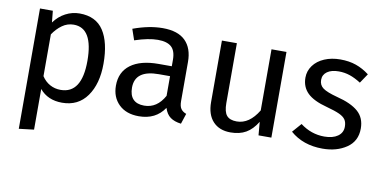

<svg xmlns="http://www.w3.org/2000/svg" viewBox="-72 -745 2311 1163"><g transform="rotate(10 1083.5 -163.0)"><path d="M529 -264Q529 -140 475 -64Q421 12 322 12Q234 12 184 -48V202L92 213V-527H171L178 -456Q207 -496 248 -517.5Q289 -539 334 -539Q435 -539 482 -467Q529 -395 529 -264ZM430 -264Q430 -466 311 -466Q272 -466 240 -443Q208 -420 184 -384V-127Q204 -96 234 -79.5Q264 -63 300 -63Q430 -63 430 -264Z M1075 -52 1054 12Q1013 7 988 -11Q963 -29 951 -67Q898 12 794 12Q716 12 671 -32Q626 -76 626 -147Q626 -231 686.5 -276Q747 -321 858 -321H939V-360Q939 -416 912 -440Q885 -464 829 -464Q771 -464 687 -436L664 -503Q762 -539 846 -539Q939 -539 985 -493.5Q1031 -448 1031 -364V-123Q1031 -91 1042 -75.5Q1053 -60 1075 -52ZM939 -139V-260H870Q724 -260 724 -152Q724 -105 747 -81Q770 -57 815 -57Q894 -57 939 -139Z M1608 0H1529L1522 -82Q1492 -33 1453 -10.5Q1414 12 1358 12Q1289 12 1250 -30Q1211 -72 1211 -149V-527H1303V-159Q1303 -105 1322 -82.5Q1341 -60 1384 -60Q1461 -60 1516 -151V-527H1608Z M2117 -479 2078 -421Q2042 -444 2009.5 -455Q1977 -466 1941 -466Q1896 -466 1870 -447.5Q1844 -429 1844 -397Q1844 -365 1868.5 -347Q1893 -329 1957 -312Q2045 -290 2088.5 -252Q2132 -214 2132 -148Q2132 -70 2071.5 -29Q2011 12 1924 12Q1804 12 1725 -57L1774 -113Q1841 -62 1922 -62Q1974 -62 2004.5 -83.5Q2035 -105 2035 -142Q2035 -169 2024 -185.5Q2013 -202 1986 -214.5Q1959 -227 1907 -241Q1823 -263 1785.5 -300Q1748 -337 1748 -394Q1748 -435 1772.5 -468.5Q1797 -502 1840.5 -520.5Q1884 -539 1938 -539Q1992 -539 2035 -524Q2078 -509 2117 -479Z"/></g></svg>

Font: Fira GO
Style: Regular
Weight: 400
Designer: Carrois Corporate
Foundry: Carrois Corporate GbR
Version: Version 0.300